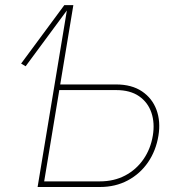

<svg xmlns="http://www.w3.org/2000/svg" viewBox="-20 -748 721 768"><path d="M82.5 -482.9 64.5 -493.7 237.3 -727.5H263.2ZM210.9 -410.2H444.3Q506.8 -410.2 547.9 -382.6Q588.9 -355 606 -308.6Q623 -262.2 613.8 -205.6Q604 -145.5 572.3 -99.1Q540.5 -52.7 491.2 -26.4Q441.9 0 379.4 0H130.4L251 -727.5H273.4L156.7 -22.5H379.4Q436 -22.5 480.5 -45.9Q524.9 -69.3 553.7 -110.8Q582.5 -152.3 591.3 -205.6Q599.6 -255.9 585.7 -297.1Q571.8 -338.4 536.4 -363Q501 -387.7 444.3 -387.7H207Z"/></svg>

Font: Inter 18pt Thin
Style: Italic
Weight: 250
Italic angle: -9.3988°
Version: Version 4.001;git-66647c0bb